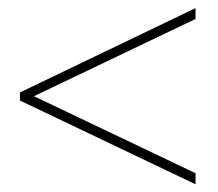

<svg xmlns="http://www.w3.org/2000/svg" viewBox="-20 -468 552 486"><path d="M55.5 -219.5V-229.5L475 -29.5V-1.5L30.5 -213.5V-234L475 -447.5V-420Z"/></svg>

Font: Newsreader 16pt 16pt ExtraLight
Style: Regular
Weight: 250
Version: Version 1.003